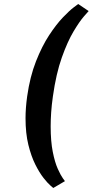

<svg xmlns="http://www.w3.org/2000/svg" viewBox="-20 -752 461 955"><path d="M421 -697Q419 -695 397.5 -670.5Q376 -646 346 -596Q316 -546 287.5 -466Q259 -386 243 -272Q237 -230 234.5 -193Q232 -156 232 -124Q232 -49 242.5 3.5Q253 56 267.5 88Q282 120 292.5 134.5Q303 149 303 149L245 183Q245 183 231 171Q217 159 196.5 133Q176 107 155.5 66Q135 25 121 -32Q107 -89 107 -164Q107 -189 109 -216Q111 -243 115 -272Q129 -371 159 -447Q189 -523 224.5 -577Q260 -631 293 -665.5Q326 -700 347.5 -716Q369 -732 369 -732Z"/></svg>

Font: Arsenal SC
Style: Bold Italic
Weight: 700
Italic angle: -9.10001°
Designer: Andrij Shevchenko
Foundry: Stairsfor
Version: Version 2.001; ttfautohint (v1.8.4.7-5d5b)